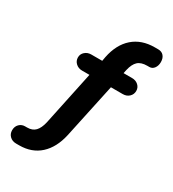

<svg xmlns="http://www.w3.org/2000/svg" viewBox="-213 -832 1027 1138"><g transform="rotate(30 300.0 -262.5)"><path d="M79 190Q53 190 36 174Q19 158 19 133Q19 107 35 91Q51 75 74 75H88Q124 75 144 54Q164 33 174 -10L252 -380H201Q176 -380 158.5 -396Q141 -412 141 -436Q141 -459 158.5 -474.5Q176 -490 201 -490H276L281 -518Q300 -613 358 -664Q416 -715 506 -715H529Q554 -715 567.5 -699Q581 -683 581 -657Q581 -632 568.5 -615Q556 -598 536 -598H522Q480 -598 458.5 -578Q437 -558 427 -514L422 -490H480Q506 -490 523 -474.5Q540 -459 540 -436Q540 -412 523 -396Q506 -380 480 -380H399L319 -6Q298 88 242 139Q186 190 100 190Z"/></g></svg>

Font: Chiron GoRound TC
Style: Bold
Weight: 700
Designer: Ryoko NISHIZUKA 西塚涼子 (kana, bopomofo & ideographs); Paul D. Hunt (Latin, Greek & Cyrillic); Sandoll Communications 산돌커뮤니
Foundry: Adobe
Version: Version 1.000;hotconv 1.1.1;makeotfexe 2.6.0